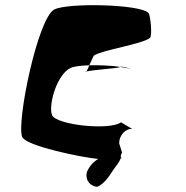

<svg xmlns="http://www.w3.org/2000/svg" viewBox="-20 -586 721 744"><path d="M66 -55C82 -20 296 24 361 30C347 37 328 54 317 80C308 115 333 136 356 138C389 126 412 81 418 74C433 52 441 45 448 27C450 27 451 28 452 28C448 25 445 19 453 5C452 1 446 -16 442 -30C441 -63 469 -90 493 -86L449 -112C405 -80 202 -101 182 -139C166 -177 200 -298 254 -323C268 -329 295 -332 326 -333C334 -350 342 -369 344 -371C379 -393 531 -415 561 -439C571 -448 563 -529 555 -536C523 -570 241 -576 190 -549C126 -515 43 -111 66 -55ZM311 -307C312 -306 314 -307 315 -309C313 -308 310 -308 311 -307ZM315 -309C338 -315 438 -322 442 -325C443 -326 443 -327 444 -327C411 -332 364 -334 326 -333C322 -323 318 -314 315 -309ZM444 -327C464 -324 482 -321 491 -317C480 -322 454 -330 444 -327ZM491 -317C493 -316 493 -316 494 -315ZM494 -315C495 -315 496 -314 496 -314ZM452 24C460 26 456 26 452 24Z"/></svg>

Font: Ampere
Style: SCExtIta
Weight: 400
Version: Version 1